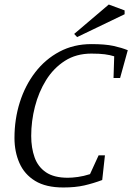

<svg xmlns="http://www.w3.org/2000/svg" viewBox="-20 -820 585 849"><path d="M260 9Q183 9 135.5 -20Q88 -49 66 -99Q44 -149 44 -210Q44 -293 67.5 -367.5Q91 -442 135.5 -500Q180 -558 243 -591.5Q306 -625 384 -625Q445 -625 481.5 -617Q518 -609 545 -598L511 -475H482L485 -571Q466 -577 443 -580Q420 -583 384 -583Q317 -583 267 -551Q217 -519 184 -466Q151 -413 134.5 -348.5Q118 -284 118 -219Q118 -166 133 -124Q148 -82 183.5 -58Q219 -34 280 -34Q299 -34 324.5 -37.5Q350 -41 378 -50L416 -133H444L432 -24Q392 -9 352.5 0Q313 9 260 9ZM321 -656 308 -670 461 -800 531 -774V-757Z"/></svg>

Font: Manuale Light
Style: Italic
Weight: 300
Italic angle: -11°
Version: Version 1.002